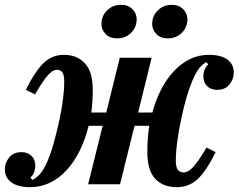

<svg xmlns="http://www.w3.org/2000/svg" viewBox="-34 -763 988 795"><path d="M91 12Q40 12 13 -8Q-14 -28 -14 -62Q-14 -88 3.5 -110.5Q21 -133 55 -133Q81 -133 96.5 -117.5Q112 -102 112 -78Q112 -45 92 -28L100 -18Q113 -24 125.5 -36Q138 -48 150 -69.5Q162 -91 174 -124.5Q186 -158 198 -207Q216 -278 224 -332.5Q232 -387 232 -425Q232 -453 224 -463.5Q216 -474 203 -474Q195 -474 186.5 -470Q178 -466 167 -454.5Q156 -443 142.5 -423Q129 -403 111 -372L73 -391Q110 -466 145.5 -501Q181 -536 231 -536Q285 -536 317.5 -501Q350 -466 350 -391Q350 -340 344 -297H406L462 -524H594L538 -297H597Q611 -350 634 -394Q657 -438 687 -469.5Q717 -501 753 -518.5Q789 -536 830 -536Q881 -536 907.5 -516.5Q934 -497 934 -462Q934 -436 916.5 -413.5Q899 -391 865 -391Q839 -391 823.5 -406.5Q808 -422 808 -446Q808 -462 813.5 -475Q819 -488 828 -496L820 -506Q808 -499 796.5 -487Q785 -475 774 -453.5Q763 -432 751 -399Q739 -366 727 -317Q710 -246 702 -191Q694 -136 694 -99Q694 -70 702.5 -59.5Q711 -49 726 -49Q735 -49 744 -53.5Q753 -58 764 -69.5Q775 -81 789 -101Q803 -121 821 -152L859 -133Q822 -58 786 -23Q750 12 698 12Q641 12 608.5 -23Q576 -58 576 -133Q576 -161 578 -188.5Q580 -216 584 -242H523L463 0H331L391 -242H333Q319 -185 295.5 -138Q272 -91 241 -57.5Q210 -24 172 -6Q134 12 91 12ZM451 -604Q421 -604 403.5 -622Q386 -640 386 -664Q386 -674 389 -686Q395 -709 416 -726Q437 -743 467 -743Q497 -743 514.5 -725Q532 -707 532 -683Q532 -673 529 -661Q523 -638 502 -621Q481 -604 451 -604ZM661 -604Q631 -604 613.5 -622Q596 -640 596 -664Q596 -674 599 -686Q605 -709 626 -726Q647 -743 677 -743Q707 -743 724.5 -725Q742 -707 742 -683Q742 -673 739 -661Q733 -638 712 -621Q691 -604 661 -604Z"/></svg>

Font: IBM Plex Serif
Style: Bold Italic
Weight: 700
Italic angle: -14°
Designer: Mike Abbink, Paul van der Laan, Pieter van Rosmalen
Foundry: Bold Monday
Version: Version 3.001